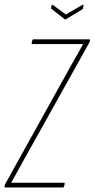

<svg xmlns="http://www.w3.org/2000/svg" viewBox="-39 -829 418 849"><path d="M-16 0Q-20 0 -19 -4L-18 -9Q-17 -12 -16.5 -13.5Q-16 -15 -15 -17L280 -548Q292 -569 304.5 -591Q317 -613 328 -633V-634Q307 -634 285 -634Q263 -634 242 -634H105Q100 -634 101 -639L104 -651Q105 -655 109 -655H355Q360 -655 359 -651L358 -647Q357 -644 356.5 -642.5Q356 -641 355 -639L62 -114Q49 -91 36.5 -68Q24 -45 11 -22V-21Q34 -21 57 -21Q80 -21 102 -21H243Q248 -21 247 -16L244 -4Q243 0 239 0ZM325 -807Q332 -812 330 -805L328 -792Q327 -789 326.5 -788.5Q326 -788 322 -786L253 -744Q250 -742 247 -744L191 -788Q186 -791 187 -795L189 -804Q190 -810 195 -807L252 -765Z"/></svg>

Font: Sofia Sans Extra Condensed Thin
Style: Italic
Weight: 250
Italic angle: -9°
Version: Version 4.100